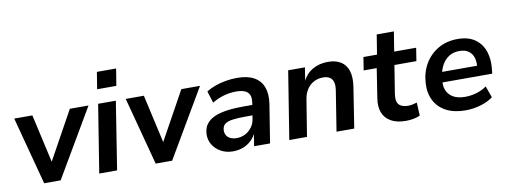

<svg xmlns="http://www.w3.org/2000/svg" viewBox="-60 -1044 3637 1377"><g transform="rotate(-10 1758.5 -355.5)"><path d="M171 0 40 -494H172L256 -121H239L445 -494H581L291 0Z M662 -598 682 -721H822L802 -598ZM572 0 651 -494H780L702 0Z M983 0 852 -494H984L1068 -121H1051L1257 -494H1393L1103 0Z M1546 10Q1497 10 1458.5 -11Q1420 -32 1398.5 -67.5Q1377 -103 1379 -147Q1382 -198 1414 -230.5Q1446 -263 1510 -278.5Q1574 -294 1673 -294H1752L1741 -220H1676Q1617 -220 1579.5 -214.5Q1542 -209 1524.5 -194.5Q1507 -180 1505 -151Q1504 -117 1527 -98Q1550 -79 1587 -79Q1621 -79 1649.5 -93.5Q1678 -108 1698 -134.5Q1718 -161 1723 -197L1741 -310Q1749 -360 1724.5 -384.5Q1700 -409 1641 -409Q1598 -409 1554.5 -397.5Q1511 -386 1465 -359L1438 -445Q1468 -464 1504.5 -477Q1541 -490 1582 -497Q1623 -504 1664 -504Q1741 -504 1788 -477Q1835 -450 1853 -400.5Q1871 -351 1861 -282L1816 0H1700L1716 -103H1721Q1706 -66 1679 -40.5Q1652 -15 1618 -2.5Q1584 10 1546 10Z M1956 0 2035 -494H2157L2141 -393H2138Q2166 -449 2214.5 -476.5Q2263 -504 2325 -504Q2382 -504 2419 -481Q2456 -458 2471 -411.5Q2486 -365 2475 -294L2429 0H2300L2346 -290Q2352 -327 2346 -350.5Q2340 -374 2322 -387Q2304 -400 2271 -400Q2233 -400 2202.5 -383Q2172 -366 2153 -336Q2134 -306 2128 -266L2085 0Z M2805 10Q2738 10 2695.5 -14.5Q2653 -39 2636.5 -83Q2620 -127 2630 -186L2663 -399H2568L2583 -494H2682L2705 -637H2830L2807 -494H2967L2952 -399H2792L2759 -193Q2751 -141 2771.5 -117.5Q2792 -94 2838 -94Q2855 -94 2871.5 -97.5Q2888 -101 2903 -106L2908 -11Q2888 0 2860 5Q2832 10 2805 10Z M3240 10Q3157 10 3100 -19.5Q3043 -49 3014.5 -103Q2986 -157 2990 -229Q2994 -308 3030 -370Q3066 -432 3127.5 -468Q3189 -504 3270 -504Q3348 -504 3396.5 -469.5Q3445 -435 3464.5 -376Q3484 -317 3475 -243L3472 -216H3090L3101 -291H3390L3373 -274Q3379 -317 3369.5 -348.5Q3360 -380 3335 -398.5Q3310 -417 3267 -417Q3224 -417 3193 -397.5Q3162 -378 3143 -346Q3124 -314 3117 -275L3113 -247Q3104 -196 3118 -160.5Q3132 -125 3166 -105.5Q3200 -86 3252 -86Q3294 -86 3335.5 -98Q3377 -110 3410 -134L3440 -50Q3402 -21 3348 -5.5Q3294 10 3240 10Z"/></g></svg>

Font: Nunito Sans 10pt
Style: Bold Italic
Weight: 700
Italic angle: -9°
Designer: Vernon Adams
Foundry: Vernon Adams
Version: Version 3.101;gftools[0.9.27]